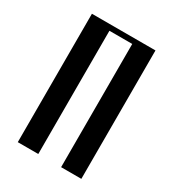

<svg xmlns="http://www.w3.org/2000/svg" viewBox="-130 -568 575 641"><g transform="rotate(30 157.5 -247.5)"><path d="M282 -495V0H204V-475H116V0H37V-495Z"/></g></svg>

Font: Moniqa SemBd Narrow Heading
Style: Regular
Weight: 600
Width: 4
Designer: Rajesh Rajput
Foundry: Rajesh Rajput
Version: Version 1.000